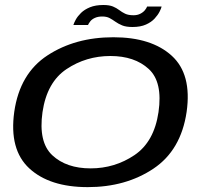

<svg xmlns="http://www.w3.org/2000/svg" viewBox="-20 -744 836 768"><path d="M331 4.5Q483 4.5 593.5 -69.2Q704 -143 726.5 -296.5Q748 -447.5 666.8 -521.2Q585.5 -595 433.5 -595Q281 -595 170 -522.5Q59 -450 37 -296.5Q16 -145.5 97.2 -70.5Q178.5 4.5 331 4.5ZM342.5 -70.5Q245.5 -70.5 189.2 -123Q133 -175.5 150 -295.5Q167.5 -415 246 -467.5Q324.5 -520 421.5 -520Q518.5 -520 575 -468Q631.5 -416 614 -295.5Q596.5 -176.5 517.8 -123.5Q439 -70.5 342.5 -70.5ZM510 -636Q542 -636 563.8 -645.8Q585.5 -655.5 598.5 -669.8Q611.5 -684 618.2 -697.2Q625 -710.5 626.5 -718H568.5Q566.5 -712 559.8 -703.5Q553 -695 541.2 -689Q529.5 -683 514 -683Q493.5 -683 480.5 -689.2Q467.5 -695.5 456.8 -703.8Q446 -712 431.8 -718Q417.5 -724 393.5 -724Q362 -724 340 -715Q318 -706 304.2 -692.5Q290.5 -679 283.2 -665.8Q276 -652.5 273.5 -644H332Q334.5 -650 341 -658.5Q347.5 -667 359.8 -672.5Q372 -678 389 -678Q406.5 -678 418.2 -671.8Q430 -665.5 441.5 -657.2Q453 -649 468.5 -642.5Q484 -636 510 -636Z"/></svg>

Font: Anybody Expanded
Style: Italic
Weight: 400
Width: 7
Italic angle: -10°
Version: Version 1.113;gftools[0.9.25]